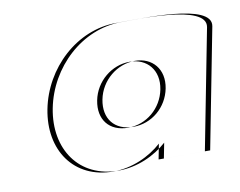

<svg xmlns="http://www.w3.org/2000/svg" viewBox="-65 -615 895 715"><g transform="rotate(-10 383.0 -257.0)"><path d="M315.3 -256C329.1 -327 391.8 -377 458.8 -377C524.8 -377 568.1 -327 554.3 -256C540.7 -186 480.9 -136 411.9 -136C339.9 -136 301.7 -186 315.3 -256ZM765.7 -454 677.5 0H502.5L513.8 -58C467.6 -16 399.6 15 329.6 15C179.6 15 98.1 -106 127.3 -256C156.4 -406 285.1 -528 435.1 -528C504.1 -528 782.2 -541 765.7 -454ZM295.3 -256C281.7 -186 319.9 -136 391.9 -136C460.9 -136 520.7 -186 534.3 -256C548.1 -327 504.8 -377 438.8 -377C371.8 -377 309.1 -327 295.3 -256ZM745.7 -454C762.2 -541 484.1 -528 415.1 -528C265.1 -528 136.4 -406 107.3 -256C78.1 -106 159.6 15 309.6 15C379.6 15 447.6 -16 493.8 -58L482.5 0H657.5Z"/></g></svg>

Font: Hussar Plate
Style: Obl
Weight: 700
Foundry: Cannot Into Space Fonts
Version: Version 0.798247